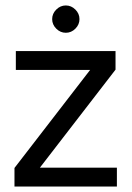

<svg xmlns="http://www.w3.org/2000/svg" viewBox="-20 -683 485 703"><path d="M33 0V-68L310 -427H38V-496H403V-428L126 -69H408V0ZM221 -563Q201 -563 186 -578Q171 -593 171 -613Q171 -633 186 -648Q201 -663 221 -663Q241 -663 256 -648Q271 -633 271 -613Q271 -593 256 -578Q241 -563 221 -563Z"/></svg>

Font: DM Sans 28pt
Style: Regular
Weight: 400
Version: Version 4.004;gftools[0.9.30]